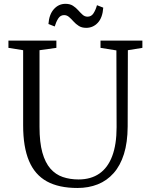

<svg xmlns="http://www.w3.org/2000/svg" viewBox="-20 -950 762 979"><path d="M375 8.5Q280 8.5 218.8 -25.2Q157.5 -59 127.8 -129.8Q98 -200.5 98 -311V-694L23 -706V-743H267.5V-706L181.5 -694V-303Q181.5 -224 196 -172.2Q210.5 -120.5 237 -90.2Q263.5 -60 300 -47.5Q336.5 -35 380.5 -35Q443.5 -35 486.8 -65Q530 -95 552.2 -154.2Q574.5 -213.5 574.5 -301L573.5 -693L492.5 -706V-743H706V-706L632 -694L631 -305Q630.5 -223.5 612 -164.5Q593.5 -105.5 559.2 -67Q525 -28.5 478.2 -10Q431.5 8.5 375 8.5ZM419.5 -808Q397 -808 381.8 -817.8Q366.5 -827.5 355 -840.5Q343.5 -853.5 332.2 -863.2Q321 -873 307 -873Q288 -873 277 -855.8Q266 -838.5 259 -815L227 -827.5Q230.5 -876.5 254.8 -903.5Q279 -930.5 314 -930.5Q336.5 -930.5 351.8 -920.8Q367 -911 378.5 -898Q390 -885 401 -875Q412 -865 426.5 -865Q445.5 -865 456.5 -881.8Q467.5 -898.5 474.5 -923.5L506.5 -911Q503 -860 478.8 -834Q454.5 -808 419.5 -808Z"/></svg>

Font: Merriweather 48pt Light
Style: Regular
Weight: 300
Version: Version 2.100